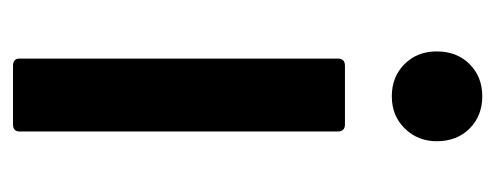

<svg xmlns="http://www.w3.org/2000/svg" viewBox="-253 -509 761 295"><g transform="rotate(90 127.5 -361.5)"><path d="M70 -11V-500Q70 -511 81 -511H171Q182 -511 182 -500V-11Q182 -1 171 -1H81Q70 -1 70 -11ZM128 -722Q158 -722 177.5 -702.5Q197 -683 197 -652Q197 -623 177.5 -603Q158 -583 128 -583Q98 -583 78.5 -602.5Q59 -622 59 -652Q59 -683 78.5 -702.5Q98 -722 128 -722Z"/></g></svg>

Font: Barlow GEO Semi Bold
Style: Regular
Weight: 600
Designer: Jeremy Tribby
Foundry: Tribby Type
Version: Version 1.408